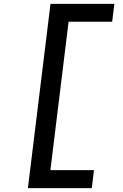

<svg xmlns="http://www.w3.org/2000/svg" viewBox="-20 -853 640 998"><path d="M125 125 242.5 -833H574.5L563 -740H293L342 -784.5L236.5 76L198.5 31.5H468.5L457 125Z"/></svg>

Font: Spline Sans Mono Medium
Style: Italic
Weight: 500
Italic angle: -4°
Monospace: yes
Designer: Eben Sorkin, Mirko Velimirovic
Foundry: Sorkin Type
Version: Version 1.004